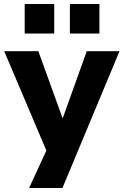

<svg xmlns="http://www.w3.org/2000/svg" viewBox="-20 -756 617 956"><path d="M125 180 231 -50V41L1 -501H171L295 -158H289L412 -501H575L291 180ZM328 -589V-736H475V-589ZM103 -589V-736H250V-589Z"/></svg>

Font: Nunito Sans 8pt ExtraBold
Style: Regular
Weight: 800
Version: Version 3.101;gftools[0.9.27]